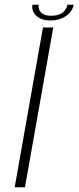

<svg xmlns="http://www.w3.org/2000/svg" viewBox="-20 -791 332 811"><path d="M42 0H85.5L205 -675H161.5ZM192 -704.5Q221.5 -704.5 242.5 -714.2Q263.5 -724 276 -739Q288.5 -754 291.5 -771H265Q263 -760 255.8 -749.2Q248.5 -738.5 234 -731.5Q219.5 -724.5 195.5 -724.5Q174 -724.5 162 -731.8Q150 -739 145.8 -749.5Q141.5 -760 143.5 -771H117Q114 -754 122 -739Q130 -724 147.8 -714.2Q165.5 -704.5 192 -704.5Z"/></svg>

Font: Anybody SemiExpanded ExtraLight
Style: Italic
Weight: 250
Width: 6
Italic angle: -10°
Version: Version 1.113;gftools[0.9.25]